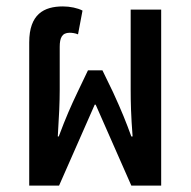

<svg xmlns="http://www.w3.org/2000/svg" viewBox="-20 -578 595 598"><path d="M71 0H164L275 -252H278L389 0H482V-548H387V-299C387 -259 388 -218 393 -153H389C373 -197 360 -230 332 -291L299 -359H254L221 -290C201 -248 185 -212 163 -153H160C164 -218 166 -259 166 -299V-432C166 -460 173 -476 197 -476C203 -476 214 -475 223 -471L237 -545C222 -553 198 -558 176 -558C117 -558 71 -534 71 -446Z"/></svg>

Font: Noto Sans Thai Cond Med
Style: Regular
Weight: 500
Width: 3
Designer: Monotype Design Team
Foundry: Monotype Imaging Inc.
Version: Version 2.002